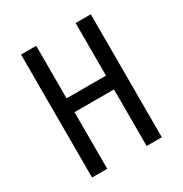

<svg xmlns="http://www.w3.org/2000/svg" viewBox="-170 -858 939 987"><g transform="rotate(-30 300.0 -365.0)"><path d="M93 0V-730H183V-418H417V-730H507V0H417V-336H183V0Z"/></g></svg>

Font: Liga JetBrainsMono Nerd Font
Style: Regular
Weight: 400
Designer: Philipp Nurullin, Konstantin Bulenkov
Foundry: JetBrains
Version: Version 2.225; ttfautohint (v1.8.3)